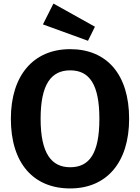

<svg xmlns="http://www.w3.org/2000/svg" viewBox="-20 -1041 786 1078"><path d="M280 -1021 221 -904 474 -812 513 -891ZM374 -765C168 -765 41 -618 41 -374C41 -124 168 17 374 17C579 17 705 -129 705 -374C705 -624 579 -765 374 -765ZM374 -646C481 -646 538 -569 538 -374C538 -178 481 -102 374 -102C270 -102 208 -178 208 -374C208 -569 268 -646 374 -646Z"/></svg>

Font: Glow Sans TC Normal
Style: Bold
Weight: 700
Designer: Ryoko NISHIZUKA (kana, bopomofo & ideographs); Paul D. Hunt (Latin, Greek & Cyrillic); Sandoll Communications, Soo-young
Version: Version 0.93